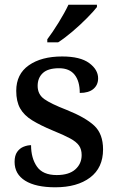

<svg xmlns="http://www.w3.org/2000/svg" viewBox="-20 -786 499 816"><path d="M215 10Q132 10 87 -18Q42 -46 42 -98Q42 -125 53 -140.5Q64 -156 80.5 -162.5Q97 -169 112 -169Q112 -114 137 -78Q162 -42 221 -42Q273 -42 300 -66Q327 -90 327 -127Q327 -151 316 -167Q305 -183 278.5 -197.5Q252 -212 205 -231Q152 -253 117 -274.5Q82 -296 65.5 -325.5Q49 -355 49 -400Q49 -471 102.5 -508.5Q156 -546 244 -546Q321 -546 359 -518Q397 -490 397 -453Q397 -425 377 -408Q357 -391 319 -391Q319 -441 297 -468.5Q275 -496 231 -496Q184 -496 162 -475.5Q140 -455 140 -421Q140 -385 168 -365Q196 -345 263 -319Q343 -287 380.5 -252Q418 -217 418 -151Q418 -73 363 -31.5Q308 10 215 10ZM181 -619Q203 -648 229 -690Q255 -732 271 -766H392V-756Q379 -739 350.5 -710Q322 -681 288.5 -652.5Q255 -624 227 -606H181Z"/></svg>

Font: Noto Serif Sinhala Medium
Style: Regular
Weight: 500
Designer: Jelle Bosma - Monotype Design Team
Foundry: Monotype Imaging Inc.
Version: Version 2.007; ttfautohint (v1.8.4.7-5d5b)